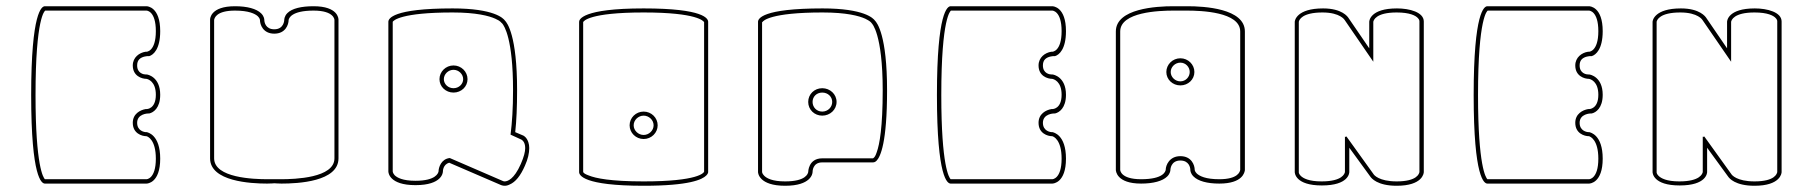

<svg xmlns="http://www.w3.org/2000/svg" viewBox="-20 -552 5816 616"><path d="M406 -342C406 -308 435 -299 450 -299C455 -298 480 -291 480 -248C480 -202 451 -202 450 -202H448H447C430 -199 406 -187 406 -158C406 -124 435 -115 450 -115C454 -114 480 -104 480 -43C480 23 450 23 450 23H124C119 18 94 -19 94 -247C94 -498 124 -517 125 -518H450C451 -518 480 -517 480 -452C480 -386 450 -386 450 -386H448H447C427 -383 406 -368 406 -342ZM494 -43C494 -120 454 -127 451 -128H449C443 -128 420 -132 420 -158C420 -187 454 -188 456 -188H458H459C472 -191 494 -205 494 -248C494 -306 453 -313 451 -313H449H448C442 -313 420 -316 420 -342C420 -350 422 -357 427 -362C436 -371 452 -372 455 -372H456H458H459C472 -376 494 -394 494 -452C494 -530 453 -532 450 -532H124C114 -532 80 -514 80 -247C80 20 114 37 124 37H450C453 37 494 35 494 -43Z M667 -44V-488C668 -494 674 -518 734 -518C778 -518 798 -508 807 -500C814 -493 814 -488 814 -488C814 -473 824 -444 860 -444C896 -444 906 -473 906 -488C907 -493 914 -518 986 -518C1053 -518 1053 -488 1053 -488V-44C1053 19 926 23 881 23H860H839C794 23 667 19 667 -44ZM1066 -44V-489C1066 -492 1065 -532 986 -532C947 -532 917 -525 902 -510C892 -500 892 -489 892 -488C892 -487 891 -458 860 -458C832 -458 828 -481 828 -488C828 -489 828 -499 818 -509C803 -524 773 -532 734 -532C655 -532 654 -492 654 -489V-44C654 30 784 37 837 37C850 37 858 36 860 36C866 36 871 37 883 37C935 37 1066 31 1066 -44Z M1466 -298C1466 -282 1452 -269 1435 -269C1418 -269 1404 -282 1404 -298C1404 -314 1418 -328 1435 -328C1452 -328 1466 -314 1466 -298ZM1480 -298C1480 -322 1460 -342 1435 -342C1410 -342 1390 -322 1390 -298C1390 -274 1410 -255 1435 -255C1460 -255 1480 -274 1480 -298ZM1594 29C1537 4 1480 -20 1423 -45C1395 -42 1387 -14 1387 -2C1386 3 1379 28 1313 28C1272 28 1254 18 1246 10C1240 3 1240 -2 1240 -2V-482C1242 -486 1266 -512 1432 -512C1508 -512 1549 -501 1569 -492C1589 -483 1586 -480 1591 -477C1598 -469 1626 -427 1626 -263C1626 -204 1623 -159 1618 -120C1630 -115 1641 -109 1653 -104C1654 -103 1665 -98 1665 -77C1665 -65 1661 -49 1651 -26C1629 24 1608 30 1599 30C1596 30 1594 29 1594 29ZM1675 -96C1670 -111 1661 -116 1659 -117L1633 -128C1637 -164 1639 -209 1639 -263C1639 -439 1607 -479 1600 -486C1595 -493 1566 -525 1432 -525C1239 -525 1226 -492 1226 -482V-2C1226 1 1228 42 1313 42C1399 42 1401 1 1401 -2C1401 -3 1401 -24 1421 -30L1588 42C1589 42 1593 44 1599 44C1604 44 1609 43 1615 40C1634 32 1650 12 1664 -20C1674 -42 1678 -61 1678 -77C1678 -84 1677 -90 1675 -96Z M2077 -150C2077 -133 2062 -119 2045 -119C2028 -119 2013 -133 2013 -150C2013 -167 2028 -181 2045 -181C2062 -181 2077 -167 2077 -150ZM2090 -150C2090 -174 2070 -194 2045 -194C2020 -194 2000 -174 2000 -150C2000 -126 2020 -106 2045 -106C2070 -106 2090 -126 2090 -150ZM2239 -1C2238 2 2221 30 2045 30C1939 30 1891 20 1869 11C1858 7 1853 4 1851 0V-1V-481C1852 -484 1870 -512 2045 -512C2218 -512 2237 -484 2239 -481ZM2246 11C2251 6 2252 2 2252 0V-482C2252 -492 2239 -525 2045 -525C1847 -525 1838 -489 1838 -482V0C1838 10 1851 44 2045 44C2192 44 2233 24 2246 11Z M2650 -225C2650 -208 2636 -194 2618 -194C2600 -194 2587 -208 2587 -225C2587 -242 2600 -255 2618 -255C2636 -255 2650 -242 2650 -225ZM2664 -225C2664 -250 2643 -269 2618 -269C2593 -269 2573 -250 2573 -225C2573 -200 2593 -181 2618 -181C2643 -181 2664 -200 2664 -225ZM2756 -492C2772 -484 2774 -481 2777 -477C2777 -477 2812 -445 2812 -262C2812 -144 2802 -89 2793 -64C2789 -52 2786 -47 2781 -44H2618C2573 -44 2573 0 2573 0C2572 5 2566 30 2499 30C2458 30 2440 20 2432 12C2425 5 2425 0 2425 0V-481H2426C2428 -485 2451 -512 2619 -512C2696 -512 2736 -501 2756 -492ZM2587 0C2587 -2 2587 -31 2618 -31H2781C2782 -31 2787 -31 2792 -36C2805 -49 2826 -95 2826 -262C2826 -439 2794 -479 2787 -486C2782 -493 2753 -525 2619 -525C2425 -525 2412 -492 2412 -482V0C2412 3 2415 44 2499 44C2582 44 2587 5 2587 0Z M3312 -342C3312 -308 3341 -299 3356 -299C3361 -298 3386 -291 3386 -248C3386 -202 3357 -202 3356 -202H3354H3353C3336 -199 3312 -187 3312 -158C3312 -124 3341 -115 3356 -115C3360 -114 3386 -104 3386 -43C3386 23 3356 23 3356 23H3030C3025 18 3000 -19 3000 -247C3000 -498 3030 -517 3031 -518H3356C3357 -518 3386 -517 3386 -452C3386 -386 3356 -386 3356 -386H3354H3353C3333 -383 3312 -368 3312 -342ZM3400 -43C3400 -120 3360 -127 3357 -128H3355C3349 -128 3326 -132 3326 -158C3326 -187 3360 -188 3362 -188H3364H3365C3378 -191 3400 -205 3400 -248C3400 -306 3359 -313 3357 -313H3355H3354C3348 -313 3326 -316 3326 -342C3326 -350 3328 -357 3333 -362C3342 -371 3358 -372 3361 -372H3362H3364H3365C3378 -376 3400 -394 3400 -452C3400 -530 3359 -532 3356 -532H3030C3020 -532 2986 -514 2986 -247C2986 20 3020 37 3030 37H3356C3359 37 3400 35 3400 -43Z M3797 -321C3797 -305 3784 -291 3767 -291C3750 -291 3736 -305 3736 -321C3736 -337 3750 -351 3767 -351C3784 -351 3797 -337 3797 -321ZM3812 -321C3812 -345 3792 -365 3767 -365C3742 -365 3722 -345 3722 -321C3722 -297 3742 -278 3767 -278C3792 -278 3812 -297 3812 -321ZM3959 -451V-7C3958 -1 3952 23 3892 23C3848 23 3829 13 3820 5C3813 -2 3813 -7 3813 -7C3813 -22 3803 -51 3767 -51C3732 -51 3720 -22 3720 -7C3719 -2 3713 23 3641 23C3574 23 3574 -7 3574 -7V-451C3574 -514 3700 -518 3745 -518H3766H3767H3788C3833 -518 3959 -514 3959 -451ZM3767 -532H3744C3691 -532 3560 -525 3560 -451V-7C3560 -4 3562 37 3641 37C3680 37 3710 29 3725 14C3735 4 3735 -6 3735 -7C3735 -8 3736 -37 3767 -37C3795 -37 3799 -14 3799 -7C3799 -6 3799 4 3809 14C3824 29 3853 37 3892 37C3968 37 3973 0 3974 -6V-451C3974 -525 3843 -532 3790 -532Z M4223 -512C4280 -512 4294 -488 4294 -488C4325 -443 4355 -399 4386 -354V-482C4387 -487 4394 -512 4461 -512C4503 -512 4522 -502 4529 -494C4533 -490 4534 -486 4534 -484V0C4533 5 4527 30 4461 30C4404 30 4388 9 4387 7L4300 -114H4298C4297 -112 4296 -112 4295 -114V0C4294 5 4287 30 4220 30C4179 30 4161 20 4153 12C4146 5 4147 0 4147 0V-482C4148 -488 4157 -512 4223 -512ZM4462 -525C4376 -525 4373 -485 4373 -482V-397L4306 -495C4304 -498 4286 -525 4225 -525C4140 -525 4134 -486 4134 -482V0C4134 3 4136 43 4221 43C4307 43 4309 3 4309 0V-78C4331 -47 4354 -17 4376 14C4380 20 4399 44 4461 44C4544 44 4548 4 4548 0V-483C4548 -513 4502 -525 4462 -525Z M5034 -342C5034 -308 5063 -299 5078 -299C5083 -298 5108 -291 5108 -248C5108 -202 5079 -202 5078 -202H5076H5075C5058 -199 5034 -187 5034 -158C5034 -124 5063 -115 5078 -115C5082 -114 5108 -104 5108 -43C5108 23 5078 23 5078 23H4752C4747 18 4722 -19 4722 -247C4722 -498 4752 -517 4753 -518H5078C5079 -518 5108 -517 5108 -452C5108 -386 5078 -386 5078 -386H5076H5075C5055 -383 5034 -368 5034 -342ZM5122 -43C5122 -120 5082 -127 5079 -128H5077C5071 -128 5048 -132 5048 -158C5048 -187 5082 -188 5084 -188H5086H5087C5100 -191 5122 -205 5122 -248C5122 -306 5081 -313 5079 -313H5077H5076C5070 -313 5048 -316 5048 -342C5048 -350 5050 -357 5055 -362C5064 -371 5080 -372 5083 -372H5084H5086H5087C5100 -376 5122 -394 5122 -452C5122 -530 5081 -532 5078 -532H4752C4742 -532 4708 -514 4708 -247C4708 20 4742 37 4752 37H5078C5081 37 5122 35 5122 -43Z M5371 -512C5428 -512 5442 -488 5442 -488C5473 -443 5503 -399 5534 -354V-482C5535 -487 5542 -512 5609 -512C5651 -512 5670 -502 5677 -494C5681 -490 5682 -486 5682 -484V0C5681 5 5675 30 5609 30C5552 30 5536 9 5535 7L5448 -114H5446C5445 -112 5444 -112 5443 -114V0C5442 5 5435 30 5368 30C5327 30 5309 20 5301 12C5294 5 5295 0 5295 0V-482C5296 -488 5305 -512 5371 -512ZM5610 -525C5524 -525 5521 -485 5521 -482V-397L5454 -495C5452 -498 5434 -525 5373 -525C5288 -525 5282 -486 5282 -482V0C5282 3 5284 43 5369 43C5455 43 5457 3 5457 0V-78C5479 -47 5502 -17 5524 14C5528 20 5547 44 5609 44C5692 44 5696 4 5696 0V-483C5696 -513 5650 -525 5610 -525Z"/></svg>

Font: Platiipus Light
Style: Light
Weight: 400
Version: Version 001.000